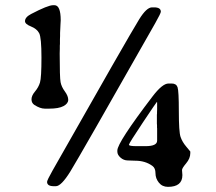

<svg xmlns="http://www.w3.org/2000/svg" viewBox="-20 -705 828 735"><path d="M502.9 -145.5H537.1Q581.5 -145.5 581.5 -166.5V-213.9L581.1 -216.3V-226.1L580.6 -231V-265.6L581.1 -270.5V-275.9L581.5 -285.6V-311.5Q581.5 -314.9 580.6 -314.9Q579.6 -314.9 526.6 -235.6Q473.6 -156.2 473.6 -150.9Q473.6 -145.5 502.9 -145.5ZM168.9 -289.1H151.4Q133.8 -289.1 111.8 -303.2Q100.6 -310.5 100.6 -324.7Q100.6 -338.9 114 -354.7Q127.4 -370.6 133.1 -389.2Q138.7 -407.7 138.7 -484.6Q138.7 -561.5 129.9 -578.1Q121.1 -594.7 98.4 -603.8Q75.7 -612.8 75.7 -624Q75.7 -639.2 99.1 -651.4Q163.6 -685.1 183.1 -685.1H188.5Q212.4 -685.1 212.4 -627.4L211.4 -609.4Q210.9 -603 210.9 -597.7L210 -579.1V-566.9L209.5 -554.7V-536.6L209 -530.3V-518.1L208.5 -500Q208.5 -408.2 211.9 -390.4Q215.3 -372.6 228.3 -355Q241.2 -337.4 241.2 -323Q241.2 -308.6 222.9 -298.8Q204.6 -289.1 168.9 -289.1ZM562 -676.8H569.8Q595.7 -676.8 595.7 -660.2Q595.7 -654.3 574.2 -616.2Q284.2 -105 249.3 -48.6Q214.4 7.8 193.8 7.8H186Q160.2 7.8 160.2 -8.8Q160.2 -15.1 181.2 -52.2Q470.7 -563 512.7 -630.9Q541 -676.8 562 -676.8ZM625 -385.3H637.2Q654.8 -385.3 659.7 -371.1Q664.6 -356.9 664.6 -278.8Q664.6 -200.7 671.1 -181.2Q677.7 -161.6 693.1 -143.6Q708.5 -125.5 708.5 -125V-118.7Q708.5 -98.6 692.6 -79.8Q676.8 -61 676.8 -54.2Q678.2 -41 678.2 -34.7Q678.2 10.3 623 10.3Q601.1 10.3 588.1 -5.9Q575.2 -22 575.2 -41.7Q575.2 -61.5 563.5 -69.8Q536.1 -89.8 497.6 -89.8Q484.9 -90.8 469.2 -90.8Q453.6 -90.8 441.4 -101.6Q429.2 -112.3 429.2 -124.5V-128.9Q429.2 -159.2 564 -335.9Q601.6 -385.3 625 -385.3Z"/></svg>

Font: Averia Libre Light
Style: Regular
Weight: 300
Version: Version 1.002